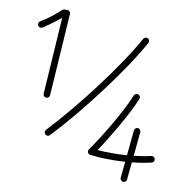

<svg xmlns="http://www.w3.org/2000/svg" viewBox="-102 -896 1188 1198"><g transform="rotate(10 492.0 -297.0)"><path d="M191.9 -233.4Q183.6 -234.4 178 -240.7Q172.4 -247.1 172.9 -255.4L204.6 -741.2Q178.7 -720.2 150.6 -699.5Q122.6 -678.7 93.8 -660.6Q86.4 -656.2 77.9 -658.7Q69.3 -661.1 65.4 -668Q61 -674.8 63.2 -683.3Q65.4 -691.9 72.8 -696.3Q105.5 -714.8 137.2 -739.7Q168.9 -764.6 196.3 -790Q202.6 -795.4 210.4 -795.4H227.5Q236.3 -795.4 242.7 -788.8Q249 -782.2 248 -773.4L213.9 -252.4Q213.4 -244.1 207 -238.5Q200.7 -232.9 191.9 -233.4ZM227.5 -6.8Q221.2 -12.7 220.9 -21.2Q220.7 -29.8 226.6 -36.1Q292 -105.5 362.5 -190.2Q433.1 -274.9 501 -365.2Q568.8 -455.6 627 -541.7Q685.1 -627.9 725.1 -700.2Q729.5 -707.5 738 -710Q746.6 -712.4 753.4 -708.5Q760.7 -704.1 762.9 -696Q765.1 -688 761.2 -680.7Q720.2 -606.4 661.4 -519Q602.5 -431.6 534.2 -340.6Q465.8 -249.5 394.5 -163.8Q323.2 -78.1 256.8 -7.8Q251 -1.5 242.4 -1.2Q233.9 -1 227.5 -6.8ZM789.6 -146Q797.9 -145.5 803.5 -138.7Q809.1 -131.8 808.1 -123.5L793.5 28.8Q855.5 22 901.4 10.7Q909.7 8.8 917 13.2Q924.3 17.6 926.3 25.9Q928.2 33.7 923.8 41.3Q919.4 48.8 911.1 50.8Q857.9 64 789.1 70.8L778.3 181.6Q777.8 189.5 771 195.1Q764.2 200.7 755.9 200.2Q748 199.2 742.4 192.4Q736.8 185.5 737.3 177.7L747.6 74.7Q689.5 78.6 631.6 77.6Q573.7 76.7 525.4 69.8Q522 69.8 517.1 67.4Q509.8 63 507.8 54Q505.9 44.9 511.2 37.6Q532.7 8.8 562.7 -38.6Q592.8 -85.9 625 -140.6Q657.2 -195.3 684.8 -248.5Q712.4 -301.8 728.5 -342.3Q731.9 -350.1 739.7 -353.5Q747.6 -356.9 755.4 -353.5Q763.2 -350.1 766.6 -342.5Q770 -335 766.6 -326.7Q751 -288.1 726.3 -240Q701.7 -191.9 672.9 -141.8Q644 -91.8 616 -46.4Q587.9 -1 564.9 32.7Q607.4 36.1 655.5 36.1Q703.6 36.1 751.5 32.7L767.1 -127.4Q768.1 -135.7 774.9 -141.4Q781.7 -147 789.6 -146Z"/></g></svg>

Font: Mikhak-FD Light
Style: Regular
Weight: 300
Designer: Amin Abedi
Version: Version 3.2